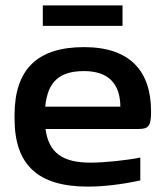

<svg xmlns="http://www.w3.org/2000/svg" viewBox="-20 -684 615 713"><path d="M541 -270C541 -422 461 -509 292 -509C119 -509 34 -427 34 -256V-244C34 -71 121 9 307 9C364 9 432 1 501 -14V-99C453 -89 368 -80 317 -80C211 -80 161 -117 149 -205H494C533 -205 541 -217 541 -270ZM139 -588H435V-664H139ZM148 -288C157 -380 200 -420 292 -420C383 -420 426 -373 427 -288Z"/></svg>

Font: LT Wave Medium
Style: Regular
Weight: 500
Designer: Daniel Lyons
Version: Version 2.5 (Glyphs App)